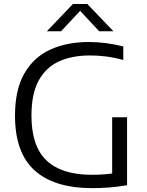

<svg xmlns="http://www.w3.org/2000/svg" viewBox="-20 -966 761 992"><path d="M457 6Q260 6 158.8 -85.5Q57.5 -177 57.5 -368.5Q57.5 -501 105 -585Q152.5 -669 238.2 -709Q324 -749 439.5 -749Q526 -749 617 -726V-656Q567.5 -669.5 526 -674.5Q484.5 -679.5 445 -679.5Q352 -679.5 284.2 -648.5Q216.5 -617.5 179.5 -549.2Q142.5 -481 142.5 -368.5Q142.5 -210.5 220.5 -136.8Q298.5 -63 453 -63Q510.5 -63 559.5 -69.5V-360H636.5V-9Q585 -0.5 543.2 2.8Q501.5 6 457 6ZM222 -804.5 357 -945.5H431L566 -804.5H492.5L394 -910L295.5 -804.5Z"/></svg>

Font: Encode Sans Semi Expanded
Style: Regular
Weight: 400
Width: 6
Designer: Multiple Designers
Foundry: Impallari Type
Version: Version 3.000; ttfautohint (v1.8.3) -l 8 -r 50 -G 200 -x 14 